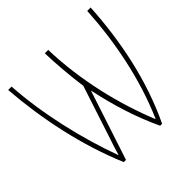

<svg xmlns="http://www.w3.org/2000/svg" viewBox="-184 -874 1037 1037"><g transform="rotate(-45 334.5 -355.5)"><path d="M188 3H205L336 -396C364 -264 404 -128 466 3H481C590 -225 638 -475 652 -714H626C613 -486 566 -249 475 -41H473C395 -233 335 -470 328 -714H302C304 -636 313 -527 325 -443L232 -159C218 -117 204 -76 196 -45H194C120 -246 62 -493 48 -714H22C41 -473 92 -225 188 3Z"/></g></svg>

Font: Noto Sans Condensed Thin
Style: Regular
Weight: 100
Width: 3
Designer: Monotype Design Team
Foundry: Monotype Imaging Inc.
Version: Version 2.013